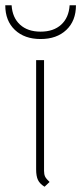

<svg xmlns="http://www.w3.org/2000/svg" viewBox="-42 -698 308 728"><path d="M95 -56V-470H125V-50Q125 -37 129 -28.5Q133 -20 146 -8L127 10Q109 -1 102 -15.5Q95 -30 95 -56ZM-22 -678H2Q5 -631 34 -604.5Q63 -578 112 -578Q161 -578 190 -604.5Q219 -631 222 -678H246Q246 -619 209.5 -584.5Q173 -550 112 -550Q51 -550 14.5 -584.5Q-22 -619 -22 -678Z"/></svg>

Font: KoHo ExtraLight
Style: Regular
Weight: 275
Version: Version 1.000; ttfautohint (v1.6)